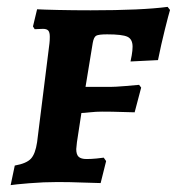

<svg xmlns="http://www.w3.org/2000/svg" viewBox="-20 -530 515 559"><path d="M202 -96Q202 -80 209 -73.5Q216 -67 232 -67Q245 -67 261 -68.5Q277 -70 282 -71L289 -61L273 3Q259 3 221.5 1.5Q184 0 148 0Q107 0 65 3.5Q23 7 11 9L23 -48Q57 -54 70 -68Q83 -82 88 -116L124 -404Q125 -412 125 -423Q125 -436 120.5 -441Q116 -446 105 -446L81 -445L76 -453L88 -503Q104 -502 148.5 -501Q193 -500 244 -500Q393 -500 468 -510L475 -501Q471 -488 460 -444Q449 -400 440 -355L360 -351Q361 -355 363.5 -369Q366 -383 366 -394Q366 -416 351 -423Q336 -430 292 -430Q267 -430 260 -426Q253 -422 250 -405L229 -277H301Q315 -277 345 -279.5Q375 -282 385 -283L391 -275L372 -203Q362 -203 334.5 -204Q307 -205 277 -205Q260 -205 241.5 -203Q223 -201 217 -201L204 -116Q202 -100 202 -96Z"/></svg>

Font: Alegreya SC
Style: Bold Italic
Weight: 700
Italic angle: -7°
Designer: Juan Pablo del Peral
Foundry: Huerta Tipografica
Version: Version 2.007; ttfautohint (v1.6)